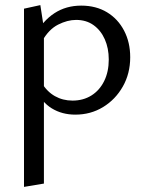

<svg xmlns="http://www.w3.org/2000/svg" viewBox="-20 -443 570 752"><path d="M275 6Q223 6 183 -18.5Q143 -43 123 -90L143 -119Q164 -84 195 -66.5Q226 -49 264 -49Q306 -49 338 -69Q370 -89 388 -125.5Q406 -162 406 -210Q406 -254 390.5 -289Q375 -324 346.5 -344.5Q318 -365 278 -365Q244 -365 207.5 -346.5Q171 -328 145 -282L114 -302Q148 -362 193.5 -391.5Q239 -421 298 -421Q356 -421 399 -395Q442 -369 466 -323Q490 -277 490 -219Q490 -155 461 -104Q432 -53 383.5 -23.5Q335 6 275 6ZM74 289V-409L138 -423L152 -332V276Z"/></svg>

Font: Ysabeau Office Medium
Style: Regular
Weight: 500
Designer: Christian Thalmann (Catharsis Fonts)
Version: Version 2.001;gftools[0.9.30]; featfreeze: tnum,lnum,ss02